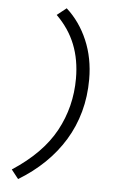

<svg xmlns="http://www.w3.org/2000/svg" viewBox="-60 -770 720 1001"><g transform="rotate(5 300.0 -269.5)"><path d="M73 185 36 138Q191 37 259.5 -89Q328 -215 328 -363Q328 -461 296.5 -540.5Q265 -620 199 -685L248 -724Q318 -661 357.5 -568.5Q397 -476 397 -365Q397 -275 375 -195Q353 -115 311 -46Q269 23 209 81Q149 139 73 185Z"/></g></svg>

Font: Source Code Pro
Style: Italic
Weight: 400
Italic angle: -11°
Monospace: yes
Designer: Paul D. Hunt, Teo Tuominen
Foundry: Adobe Systems Incorporated
Version: Version 1.050;PS 1.000;hotconv 16.6.51;makeotf.lib2.5.65220